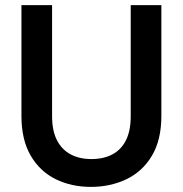

<svg xmlns="http://www.w3.org/2000/svg" viewBox="-20 -720 716 752"><path d="M336 12Q260 12 198.5 -18Q137 -48 100.5 -110Q64 -172 64 -266V-700H184V-265Q184 -208 203 -171Q222 -134 256.5 -115.5Q291 -97 338 -97Q386 -97 420.5 -115.5Q455 -134 473.5 -171Q492 -208 492 -265V-700H612V-266Q612 -172 575 -110Q538 -48 475 -18Q412 12 336 12Z"/></svg>

Font: DM Sans 12pt SemiBold
Style: Regular
Weight: 600
Version: Version 4.004;gftools[0.9.30]